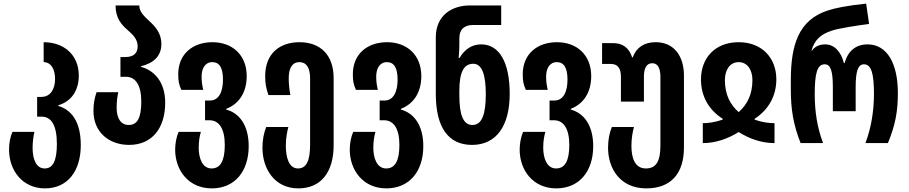

<svg xmlns="http://www.w3.org/2000/svg" viewBox="-20 -790 5016 1060"><path d="M228 250C353 250 426 155 426 11C426 -119 374 -184 302 -205V-209C374 -230 415 -290 415 -373C415 -487 333 -557 221 -557V-447C261 -447 284 -409 284 -354C284 -297 258 -255 208 -255H185V-146H210C262 -146 294 -100 294 4C294 98 272 140 227 140C180 140 160 90 160 26C160 -9 165 -41 170 -62H49C36 -34 30 1 30 36C30 152 105 250 228 250Z M693 10C819 10 892 -82 892 -223C892 -339 830 -402 758 -421V-424C830 -442 871 -482 871 -547C871 -606 838 -643 805 -673C773 -703 749 -726 749 -760H618C618 -689 651 -653 686 -623C716 -597 740 -571 740 -535C740 -499 721 -475 671 -475H645V-366H676C728 -366 760 -320 760 -230C760 -139 738 -100 691 -100C647 -100 624 -137 624 -194C624 -228 627 -253 633 -281H513C501 -244 496 -218 496 -177C496 -62 580 10 693 10Z M1149 250C1277 250 1353 155 1353 17C1353 -99 1301 -166 1229 -185V-189C1301 -217 1342 -281 1342 -370C1342 -487 1262 -557 1153 -557C1045 -557 964 -493 964 -380C964 -341 968 -324 981 -294H1102C1096 -320 1093 -339 1093 -368C1093 -411 1112 -447 1152 -447C1192 -447 1211 -415 1211 -350C1211 -283 1188 -235 1139 -235H1112V-126H1137C1189 -126 1221 -80 1221 10C1221 98 1197 140 1148 140C1096 140 1077 81 1077 26C1077 -9 1082 -39 1089 -62H966C954 -34 947 1 947 36C947 149 1020 250 1149 250Z M1627 250C1751 250 1822 162 1822 11V-358C1822 -488 1748 -557 1633 -557C1525 -557 1444 -495 1444 -370C1444 -329 1449 -303 1462 -265H1583C1577 -298 1574 -328 1574 -358C1574 -411 1592 -447 1633 -447C1672 -447 1692 -415 1692 -358V8C1692 99 1671 140 1625 140C1575 140 1558 79 1558 15C1558 -31 1566 -66 1572 -89H1450C1437 -58 1429 -19 1429 26C1429 141 1495 250 1627 250Z M2113 250C2241 250 2317 155 2317 17C2317 -99 2265 -166 2193 -185V-189C2265 -217 2306 -281 2306 -370C2306 -487 2226 -557 2117 -557C2009 -557 1928 -493 1928 -380C1928 -341 1932 -324 1945 -294H2066C2060 -320 2057 -339 2057 -368C2057 -411 2076 -447 2116 -447C2156 -447 2175 -415 2175 -350C2175 -283 2152 -235 2103 -235H2076V-126H2101C2153 -126 2185 -80 2185 10C2185 98 2161 140 2112 140C2060 140 2041 81 2041 26C2041 -9 2046 -39 2053 -62H1930C1918 -34 1911 1 1911 36C1911 149 1984 250 2113 250Z M2586 10C2721 10 2794 -96 2794 -272C2794 -445 2737 -545 2637 -545C2586 -545 2546 -519 2517 -470H2512C2516 -510 2516 -531 2516 -552V-580C2516 -630 2546 -652 2592 -652H2747V-760H2575C2473 -760 2386 -704 2386 -584V-271C2386 -84 2457 10 2586 10ZM2588 -100C2538 -100 2516 -154 2516 -264V-288C2516 -389 2539 -438 2593 -438C2641 -438 2662 -377 2662 -271C2662 -159 2641 -100 2588 -100Z M3051 250C3179 250 3255 155 3255 17C3255 -99 3203 -166 3131 -185V-189C3203 -217 3244 -281 3244 -370C3244 -487 3164 -557 3055 -557C2947 -557 2866 -493 2866 -380C2866 -341 2870 -324 2883 -294H3004C2998 -320 2995 -339 2995 -368C2995 -411 3014 -447 3054 -447C3094 -447 3113 -415 3113 -350C3113 -283 3090 -235 3041 -235H3014V-126H3039C3091 -126 3123 -80 3123 10C3123 98 3099 140 3050 140C2998 140 2979 81 2979 26C2979 -9 2984 -39 2991 -62H2868C2856 -34 2849 1 2849 36C2849 149 2922 250 3051 250Z M3548 250C3686 250 3756 166 3756 24V-373C3756 -478 3703 -557 3600 -557C3535 -557 3493 -527 3473 -473H3470C3453 -527 3417 -552 3364 -552H3304V-437H3352C3393 -437 3408 -410 3408 -365V-229H3535V-367C3535 -411 3548 -441 3581 -441C3613 -441 3626 -411 3626 -365V14C3626 96 3605 140 3546 140C3483 140 3466 79 3466 15C3466 -31 3474 -66 3480 -89H3358C3345 -58 3337 -19 3337 26C3337 141 3404 250 3548 250Z M3860 0C3931 0 3999 -24 4058 -61C4117 -24 4184 0 4256 0V-110C4228 -110 4187 -114 4146 -130V-134C4224 -185 4266 -261 4266 -352C4266 -468 4189 -557 4058 -557C3926 -557 3850 -468 3850 -352C3850 -260 3891 -185 3970 -134V-130C3926 -114 3888 -110 3860 -110ZM4058 -171C4013 -211 3982 -265 3982 -348C3982 -403 4009 -447 4058 -447C4107 -447 4134 -403 4134 -348C4134 -265 4103 -211 4058 -171Z M4400 0H4524C4493 -83 4478 -169 4478 -270C4478 -383 4491 -435 4533 -435C4566 -435 4578 -398 4578 -309V-176H4704V-309C4704 -398 4717 -435 4750 -435C4791 -435 4805 -382 4805 -272C4805 -178 4790 -85 4758 0H4882C4923 -99 4937 -176 4937 -275C4937 -443 4876 -545 4769 -545C4706 -545 4661 -509 4643 -442H4639C4622 -509 4583 -545 4536 -545C4509 -545 4482 -537 4463 -511H4460C4478 -572 4512 -601 4573 -621C4608 -633 4710 -649 4778 -658L4762 -770C4657 -759 4593 -746 4553 -733C4387 -681 4346 -539 4346 -347V-295C4346 -189 4359 -104 4400 0Z"/></svg>

Font: Noto Sans Georgian ExtraCondensed Bold
Style: Regular
Weight: 700
Width: 2
Designer: Monotype Design Team, Akaki Razmadze
Foundry: Google LLC
Version: Version 2.005